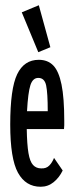

<svg xmlns="http://www.w3.org/2000/svg" viewBox="-20 -702 290 732"><path d="M135 10Q78 10 48.5 -43.5Q19 -97 19 -227Q19 -364 45.5 -419Q72 -474 128 -474Q162 -474 183 -452.5Q204 -431 214.5 -380Q225 -329 225 -241Q225 -231 225 -224.5Q225 -218 224 -210H82Q83 -151 88.5 -118.5Q94 -86 106 -73Q118 -60 137 -60Q156 -59 167.5 -70.5Q179 -82 186 -100L219 -52Q206 -25 184.5 -7.5Q163 10 135 10ZM83 -278H162Q162 -347 156 -376Q150 -405 126 -405Q105 -405 96 -377.5Q87 -350 83 -278ZM126 -503 63 -655 128 -682 172 -522Z"/></svg>

Font: Inconsolata UltraCondensed SemiBold
Style: Regular
Weight: 600
Width: 1
Monospace: yes
Designer: Raph Levien, Cyreal, Brenton Simpson
Foundry: Raph Levien, Cyreal, Google
Version: Version 3.001; ttfautohint (v1.8.2.53-6de2)